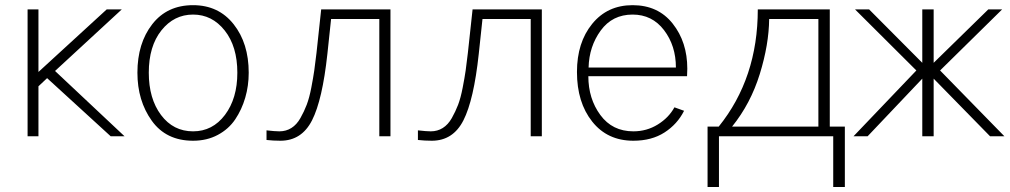

<svg xmlns="http://www.w3.org/2000/svg" viewBox="-20 -538 3987 758"><path d="M88.9 0V-501H131.8V-253.9L401.4 -501H460.9L197.3 -257.8L471.7 0H417L166 -229.5L131.8 -197.3V0Z M567.4 -251Q567.4 -148.4 615.7 -84Q664.1 -19.5 742.2 -19.5Q819.3 -19.5 868.2 -84.5Q917 -149.4 917 -251Q917 -354.5 867.2 -417.5Q817.4 -480.5 742.2 -480.5Q667 -480.5 617.2 -418Q567.4 -355.5 567.4 -251ZM522.5 -251Q522.5 -367.2 581.1 -442.4Q639.6 -517.6 742.2 -517.6Q842.8 -517.6 902.3 -442.4Q961.9 -367.2 961.9 -251Q961.9 -199.2 948.2 -152.3Q934.6 -105.5 908.7 -66.9Q882.8 -28.3 839.8 -5.4Q796.9 17.6 742.2 17.6Q635.7 17.6 579.1 -61.5Q522.5 -140.6 522.5 -251Z M1032.2 -23.4Q1065.4 -19.5 1083 -19.5Q1109.4 -19.5 1130.4 -32.7Q1151.4 -45.9 1166 -71.8Q1180.7 -97.7 1190.9 -124.5Q1201.2 -151.4 1209 -191.9Q1216.8 -232.4 1220.7 -259.8Q1224.6 -287.1 1229.5 -329.1L1248 -501H1521.5V0H1477.5V-462.9H1287.1L1272.5 -325.2Q1252.9 -143.6 1211.9 -63Q1170.9 17.6 1086.9 17.6Q1058.6 17.6 1032.2 14.6Z M1629.9 -23.4Q1663.1 -19.5 1680.7 -19.5Q1707 -19.5 1728 -32.7Q1749 -45.9 1763.7 -71.8Q1778.3 -97.7 1788.6 -124.5Q1798.8 -151.4 1806.6 -191.9Q1814.5 -232.4 1818.4 -259.8Q1822.3 -287.1 1827.1 -329.1L1845.7 -501H2119.1V0H2075.2V-462.9H1884.8L1870.1 -325.2Q1850.6 -143.6 1809.6 -63Q1768.6 17.6 1684.6 17.6Q1656.2 17.6 1629.9 14.6Z M2257.8 -253.9Q2257.8 -370.1 2317.9 -443.8Q2377.9 -517.6 2477.5 -517.6Q2578.1 -517.6 2635.7 -444.8Q2693.4 -372.1 2693.4 -266.6Q2693.4 -260.7 2692.9 -252Q2692.4 -243.2 2692.4 -237.3H2302.7Q2302.7 -148.4 2350.1 -84Q2397.5 -19.5 2480.5 -19.5Q2533.2 -19.5 2576.7 -46.4Q2620.1 -73.2 2642.6 -114.3L2680.7 -100.6Q2654.3 -47.9 2603.5 -15.1Q2552.7 17.6 2480.5 17.6Q2377.9 17.6 2317.9 -58.1Q2257.8 -133.8 2257.8 -253.9ZM2303.7 -271.5H2648.4Q2648.4 -357.4 2601.6 -418.9Q2554.7 -480.5 2477.5 -480.5Q2397.5 -480.5 2351.6 -417.5Q2305.7 -354.5 2303.7 -271.5Z M2773.4 -38.1H2817.4Q2971.7 -229.5 2971.7 -501H3255.9V-38.1H3315.4V200.2H3269.5V0H2818.4V200.2H2773.4ZM2870.1 -38.1H3210.9V-462.9H3016.6Q3015.6 -362.3 2979.5 -245.6Q2943.4 -128.9 2870.1 -38.1Z M3349.6 0 3597.7 -259.8 3355.5 -501H3411.1L3621.1 -290V-501H3666V-290L3881.8 -501H3936.5L3691.4 -259.8L3945.3 0H3888.7L3666 -227.5V0H3621.1V-227.5L3405.3 0Z"/></svg>

Font: Gothic A1 ExtraLight
Style: Regular
Weight: 275
Designer: HanYang I&C Co.,Ltd.
Foundry: HanYang I&C Co.,Ltd.
Version: Version 2.50